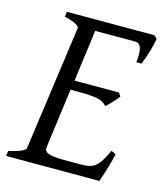

<svg xmlns="http://www.w3.org/2000/svg" viewBox="-96 -689 653 762"><g transform="rotate(15 230.5 -307.5)"><path d="M143 -565V-562L72 -51C71 -41 39 -29 3 -21L0 0H383C400 -47 412 -90 418 -119L399 -128C365 -57 351 -44 292 -44H226C160 -44 146 -55 146 -71C146 -76 146 -74 179 -320H213C298 -320 311 -311 329 -293C345 -306 373 -339 377 -345L367 -359H185L213 -571H377C394 -571 405 -560 405 -524C405 -516 404 -505 403 -493H424C436 -519 453 -576 457 -603L445 -615H85L82 -594C110 -589 143 -575 143 -565Z"/></g></svg>

Font: Temporarium
Style: Italic
Weight: 400
Italic angle: -7°
Version: Version 1.1